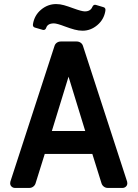

<svg xmlns="http://www.w3.org/2000/svg" viewBox="-20 -924 677 944"><path d="M30 -23Q30 -28 31 -31L248 -698Q251 -708 259.5 -714Q268 -720 279 -720H357Q368 -720 376.5 -714Q385 -708 388 -698L605 -31Q606 -28 606 -23Q606 -13 599 -6.5Q592 0 582 0H510Q499 0 490.5 -6.5Q482 -13 479 -23L434 -167H200L155 -23Q152 -13 143.5 -6.5Q135 0 124 0H54Q44 0 37 -6.5Q30 -13 30 -23ZM399 -280 317 -547 235 -280ZM299 -794Q260 -809 245 -809Q214 -809 207 -787Q205 -781 201 -778.5Q197 -776 191 -777L153 -788Q140 -791 142 -805Q149 -849 182 -876.5Q215 -904 256 -904Q275 -904 294.5 -898.5Q314 -893 341 -883Q382 -868 397 -868Q425 -868 434 -890Q440 -903 451 -900L488 -889Q501 -886 498 -870Q491 -828 458.5 -800.5Q426 -773 386 -773Q367 -773 346.5 -778.5Q326 -784 299 -794Z"/></svg>

Font: Miriam Libre
Style: Bold
Weight: 700
Designer: Michal Sahar
Foundry: Hagilda
Version: Version 1.001